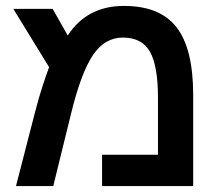

<svg xmlns="http://www.w3.org/2000/svg" viewBox="-20 -629 753 649"><path d="M399 -609Q521 -609 577 -536.5Q633 -464 633 -308V0H325V-106H514V-298Q514 -406 487 -454Q460 -502 395 -502Q335 -502 295 -444Q254 -384 220 -244L160 0H34L100 -256Q112 -302 124 -338.5Q136 -375 146 -402L25 -599H158L209 -509Q274 -609 399 -609Z"/></svg>

Font: Noto Sans Hebrew Droid SemiBold
Style: Regular
Weight: 600
Designer: Monotype Design Team
Foundry: Monotype Imaging Inc.
Version: Version 1.100; ttfautohint (v1.8.4.7-5d5b)